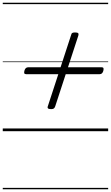

<svg xmlns="http://www.w3.org/2000/svg" viewBox="-20 -950 803 1390"><path d="M350 -160Q333 -160 327.5 -165.5Q322 -171 327 -183L494 -694Q497 -708 503.5 -711.5Q510 -715 523 -715Q540 -715 545.5 -710Q551 -705 547 -692L380 -181Q376 -169 369.5 -164.5Q363 -160 350 -160ZM169 -413Q159 -413 156 -419Q153 -425 157 -439Q164 -463 184 -463H716Q727 -463 729 -456.5Q731 -450 728 -437Q721 -413 702 -413ZM0 410H763V420H0ZM0 -20H763V0H0ZM0 -505H763V-500H0ZM0 -930H763V-920H0Z"/></svg>

Font: Playwrite DE LA Guides
Style: Regular
Weight: 400
Designer: Veronika Burian, José Scaglione
Foundry: TypeTogether
Version: Version 1.003